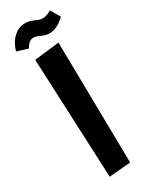

<svg xmlns="http://www.w3.org/2000/svg" viewBox="-235 -837 680 880"><g transform="rotate(-30 105.0 -397.0)"><path d="M34.2 -689 -23.9 -707Q-11.2 -750.5 15.9 -774.7Q43 -798.8 76.2 -798.8Q99.6 -798.8 121.8 -787.8Q144 -776.9 159.2 -776.9Q176.8 -776.9 205.1 -792L233.9 -742.2Q193.8 -702.1 149.9 -702.1Q132.8 -702.1 110.8 -712.2Q88.9 -722.2 77.1 -722.2Q51.8 -722.2 34.2 -689ZM174.8 -4.9 61 4.9 33.2 -629.9 165 -645Z"/></g></svg>

Font: FiraGO SemiBold
Style: Italic
Weight: 600
Italic angle: -8°
Designer: bBox Type GmbH
Foundry: bBox Type GmbH
Version: Version 1.001;PS 001.001;hotconv 1.0.88;makeotf.lib2.5.64775